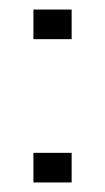

<svg xmlns="http://www.w3.org/2000/svg" viewBox="-20 -382 220 402"><path d="M50 -300V-362H130V-300ZM50 0V-62H130V0Z"/></svg>

Font: Big Shoulders Display Thin
Style: Regular
Weight: 100
Designer: Patric King
Foundry: XO Type Co
Version: Version 1.000; ttfautohint (v1.8.2)